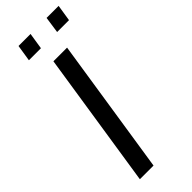

<svg xmlns="http://www.w3.org/2000/svg" viewBox="-279 -885 914 914"><g transform="rotate(-45 177.5 -428.5)"><path d="M45 0 151 -688H243L137 0ZM72 -774 85 -857H166L153 -774ZM262 -774 274 -857H355L342 -774Z"/></g></svg>

Font: Azeri Sans
Style: Italic
Weight: 400
Designer: Hector Gatti & Omnibus-Type (original fonts) / Cristiano Sobral (main changes and remastering)
Foundry: Omnibus-Type
Version: Version 0.07;August 21, 2020;FontCreator 13.0.0.2681 64-bit;